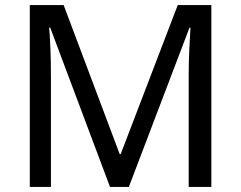

<svg xmlns="http://www.w3.org/2000/svg" viewBox="-20 -734 947 754"><path d="M412 0 177 -626H173Q176 -595 178 -542.5Q180 -490 180 -433V0H97V-714H230L450 -129H454L678 -714H810V0H721V-439Q721 -491 723.5 -542Q726 -593 728 -625H724L486 0Z"/></svg>

Font: Noto Sans Shavian
Style: Regular
Weight: 400
Designer: Monotype Design Team
Foundry: Monotype Imaging Inc.
Version: Version 2.001; ttfautohint (v1.8.4.7-5d5b)